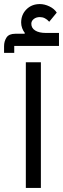

<svg xmlns="http://www.w3.org/2000/svg" viewBox="-52 -924 310 944"><path d="M18 -698V-664H-32V-697Q-32 -721 -20 -739.5Q-8 -758 23 -758H69L70 -762Q62 -772 57 -785.5Q52 -799 52 -813Q52 -852 78 -878Q104 -904 144 -904Q167 -904 191 -892.5Q215 -881 227 -862L190 -817Q170 -840 144 -840Q126 -840 114 -830.5Q102 -821 102 -807Q102 -786 121 -774Q140 -762 174 -762H238V-698ZM75 -618H149V0H75Z"/></svg>

Font: IBM Plex Sans Arabic
Style: Regular
Weight: 400
Designer: Mike Abbink, Paul van der Laan, Pieter van Rosmalen, Wael Morcos, Khajak Apelian
Foundry: Bold Monday
Version: Version 1.005